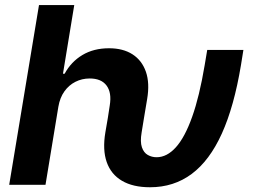

<svg xmlns="http://www.w3.org/2000/svg" viewBox="-20 -748 1022 777"><path d="M17.2 0 137.8 -727.5H280.5L234.8 -449.5H241.5Q267.7 -497.9 313.4 -525.3Q359.1 -552.7 421.2 -552.7Q478 -552.7 516.2 -528.2Q554.4 -503.6 570.4 -457.7Q586.4 -411.8 575.5 -347.2L563 -272.5H416.7L424.2 -321.7Q432.6 -373 411.3 -401.7Q390 -430.4 343 -430.4Q311.9 -430.4 285.3 -417Q258.7 -403.6 240.6 -378.2Q222.5 -352.9 216.2 -316.1L164.1 0ZM587 9.8Q518 9.8 473.6 -16.4Q429.1 -42.5 411.8 -92.2Q394.5 -141.9 406.4 -212.4L416.7 -272.5H563L553.2 -212.4Q546.7 -174.3 554.2 -152.2Q561.7 -130.1 578.1 -120.9Q594.4 -111.7 613.7 -111.7Q655.6 -111.7 691.9 -152.1Q728.2 -192.4 757.6 -275.1Q787.1 -357.8 808.3 -484.3L818.6 -545.9H965L955.1 -484.3Q927.3 -316.8 877.7 -207.3Q828 -97.8 755.6 -44Q683.2 9.8 587 9.8Z"/></svg>

Font: Inter
Style: Italic
Weight: 400
Italic angle: -9.3988°
Designer: Rasmus Andersson
Foundry: rsms
Version: Version 4.001;git-66647c0bb